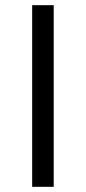

<svg xmlns="http://www.w3.org/2000/svg" viewBox="-20 -720 331 740"><path d="M104 -700H187V0H104Z"/></svg>

Font: PTSans
Style: Regular
Weight: 400
Designer: A.Korolkova, O.Umpeleva, V.Yefimov
Foundry: ParaType Ltd
Version: Version 2.003W OFL